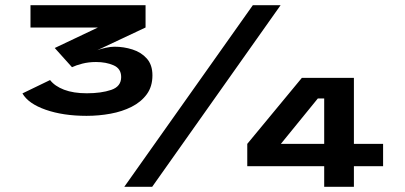

<svg xmlns="http://www.w3.org/2000/svg" viewBox="-20 -720 1560 740"><path d="M313.5 -273.5Q223.5 -273.5 156.2 -297Q89 -320.5 66.5 -360L173 -411.5Q191 -388 227 -374.2Q263 -360.5 314.5 -360.5Q370 -360.5 408.5 -373.5Q447 -386.5 447 -423Q447 -455.5 418 -468.2Q389 -481 350 -481Q322 -481 297.5 -474.8Q273 -468.5 257.5 -461L191 -535L357.5 -614H97.5V-700H541V-614L355 -526.5Q367.5 -531.5 387.2 -535.8Q407 -540 421 -540Q457 -540 490.8 -529.2Q524.5 -518.5 546 -494.2Q567.5 -470 567.5 -429.5Q567.5 -386.5 545.8 -356.8Q524 -327 487.5 -308.5Q451 -290 406 -281.8Q361 -273.5 313.5 -273.5ZM459 0 954.5 -700H1061.5L566.5 0ZM1229.5 0V-79.5H933V-165.5L1143.5 -420H1344V-165.5H1456.5V-79.5H1344V0ZM1062.5 -165.5H1229.5V-340.5H1205Z"/></svg>

Font: Trispace Expanded SemiBold
Style: Regular
Weight: 600
Width: 7
Designer: Tyler Finck
Foundry: Etcetera Type Company
Version: Version 1.210; ttfautohint (v1.8.3)